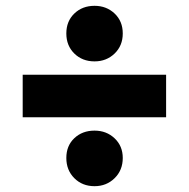

<svg xmlns="http://www.w3.org/2000/svg" viewBox="-20 -680 649 660"><path d="M208 -565Q208 -607 235.5 -633.5Q263 -660 305 -660Q346 -660 374 -633.5Q402 -607 402 -565Q402 -523 374 -496Q346 -469 305 -469Q263 -469 235.5 -496Q208 -523 208 -565ZM58 -423H551V-277H58ZM208 -137Q208 -179 235.5 -205Q263 -231 305 -231Q346 -231 374 -204.5Q402 -178 402 -137Q402 -95 374 -67.5Q346 -40 305 -40Q263 -40 235.5 -67.5Q208 -95 208 -137Z"/></svg>

Font: Montserrat Alternates ExtraBold
Style: Regular
Weight: 800
Designer: Julieta Ulanovsky
Foundry: Julieta Ulanovsky
Version: Version 7.200